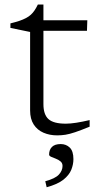

<svg xmlns="http://www.w3.org/2000/svg" viewBox="-20 -578 424 829"><path d="M167.5 -128.5Q167.5 -83.5 189.2 -63.8Q211 -44 264 -44Q283.5 -44 309.2 -48Q335 -52 367 -59.5V-31Q329 -15.5 304.5 -7.2Q280 1 262.5 3.8Q245 6.5 226.5 6.5Q194.5 6.5 167.8 -5Q141 -16.5 125.5 -40.5Q110 -64.5 110 -101V-440L25 -457.5V-477Q47.5 -482.5 63.8 -488Q80 -493.5 92.2 -500Q104.5 -506.5 113.2 -514.5Q122 -522.5 129.2 -533.2Q136.5 -544 143.5 -558.5H167.5V-473ZM139.5 -445 140 -490.5H357L355.5 -445ZM175.5 204.5Q218.5 193 234.2 175.8Q250 158.5 250 138.5Q250 126 241.2 118.8Q232.5 111.5 221 107.2Q209.5 103 200.8 99Q192 95 192 89.5Q192 68.5 204.5 56.2Q217 44 242 44Q265.5 44 281.2 59.2Q297 74.5 297 109Q297 132 287.8 155Q278.5 178 253.8 197.8Q229 217.5 181.5 230.5Z"/></svg>

Font: Newsreader 9pt Light
Style: Regular
Weight: 300
Designer: Hugues Gentile
Foundry: Production Type
Version: Version 1.003